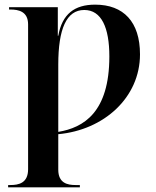

<svg xmlns="http://www.w3.org/2000/svg" viewBox="-20 -567 673 827"><path d="M15 240H324V230H305C271 230 231 222 231 164V11C428 -7 583 -147 583 -333C583 -473 512 -547 390 -547C301 -547 248 -507 231 -413H229V-536H19V-526H25C59 -526 101 -518 101 -462V162C101 222 60 230 25 230H15ZM231 1V-289C231 -442 266 -524 343 -524C417 -524 451 -448 451 -324C451 -83 340 -17 231 1Z"/></svg>

Font: Noto Serif Display SemiBold
Style: Regular
Weight: 600
Designer: Monotype Design Team
Foundry: Monotype Imaging Inc.
Version: Version 2.009